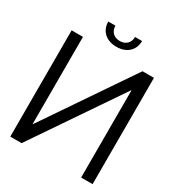

<svg xmlns="http://www.w3.org/2000/svg" viewBox="-202 -991 1030 1117"><g transform="rotate(30 313.5 -432.5)"><path d="M513 -714 115 -129H113V-714H37V0H113L511 -585H513V0H590V-714ZM196 -865C196 -802 241 -761 310 -761C378 -761 423 -802 423 -865H376C376 -826 350 -800 310 -800C270 -800 244 -826 244 -865Z"/></g></svg>

Font: Non Bureau Light
Style: Regular
Weight: 300
Designer: Jona Saucedo
Foundry: Non Foundry
Version: Version 1.000;FEAKit 1.0